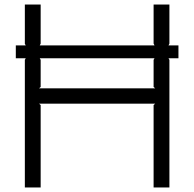

<svg xmlns="http://www.w3.org/2000/svg" viewBox="-20 -830 860 850"><path d="M153 -439H667L660 -445V-565L664 -572H156L160 -565V-445ZM770 -629V-572H726L730 -565V0H660V-365L667 -371H153L160 -365V0H90V-565L94 -572H50V-629H94L90 -636V-810H160V-637L156 -629H664L660 -637V-810H730V-637L726 -629Z"/></svg>

Font: Sinkin Sans 300 Light
Style: Regular
Weight: 300
Designer: Keith Bates
Foundry: K-Type
Version: Sinkin Sans (version 1.0)  by Keith Bates   •   © 2014   www